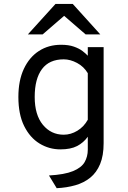

<svg xmlns="http://www.w3.org/2000/svg" viewBox="-20 -752 656 982"><path d="M270 210.5 230.5 145.5Q310.5 141 353.5 123.2Q396.5 105.5 412.8 77.2Q429 49 429 13.5V-52.5Q407 -22 374.2 -5Q341.5 12 289 12Q231 12 182 -18Q133 -48 103.5 -107.5Q74 -167 74 -256Q74 -340 102 -399.8Q130 -459.5 179 -491.2Q228 -523 292.5 -523Q331 -523 358 -513.5Q385 -504 402.2 -490.8Q419.5 -477.5 429 -467V-511H510V-19.5Q510 44 492 87.2Q474 130.5 441.5 156.8Q409 183 365.2 195.5Q321.5 208 270 210.5ZM306 -63Q342 -63 375.5 -83.2Q409 -103.5 429 -139.5V-377.5Q409 -411.5 374.2 -430Q339.5 -448.5 306 -448.5Q232 -448.5 194.8 -398.8Q157.5 -349 157.5 -256Q157.5 -164.5 199.2 -113.8Q241 -63 306 -63ZM122.5 -576 264 -732H352L493 -576H418L308 -671L198 -576Z"/></svg>

Font: Overpass Mono Light
Style: Regular
Weight: 400
Monospace: yes
Version: Version 4.000